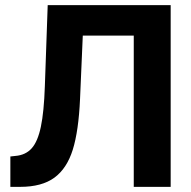

<svg xmlns="http://www.w3.org/2000/svg" viewBox="-20 -727 743 747"><path d="M20.3 -118.2 39.7 -120.3Q79.8 -123.6 103.4 -150.1Q127 -176.5 139 -234Q151.1 -291.4 154.5 -391.5L165.6 -707H644V0H500.4V-588.6H302.1L291.4 -341.9Q285.9 -217.7 263.1 -144.5Q240.2 -71.4 191.5 -35.7Q142.8 0 58.3 0H20.3Z"/></svg>

Font: Pretendard JP Variable
Style: Regular
Weight: 400
Designer: Base glyphs from Inter by Rasmus Andersson; Hangul glyphs from Noto Sans CJK(Source Han Sans) by Jang Soo-young and Kang
Foundry: Kil Hyung-jin
Version: Version 1.307;Glyphs 3.2 (3192)